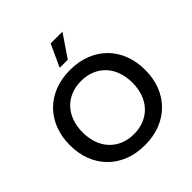

<svg xmlns="http://www.w3.org/2000/svg" viewBox="-232 -1061 1243 1243"><g transform="rotate(-45 390.0 -439.0)"><path d="M390 10Q310 10 246.5 -15.5Q183 -41 138 -87Q93 -133 69 -196Q45 -259 45 -334Q45 -409 69 -472Q93 -535 138 -581Q183 -627 246.5 -652.5Q310 -678 390 -678Q469 -678 533 -652.5Q597 -627 642 -581Q687 -535 711 -472Q735 -409 735 -334Q735 -259 711 -196Q687 -133 642 -87Q597 -41 533 -15.5Q469 10 390 10ZM390 -91Q442 -91 484 -108.5Q526 -126 556 -158Q586 -190 602 -235Q618 -280 618 -334Q618 -388 602 -433Q586 -478 556 -510Q526 -542 484 -559.5Q442 -577 390 -577Q338 -577 296 -559.5Q254 -542 224 -510Q194 -478 178 -433Q162 -388 162 -334Q162 -280 178 -235Q194 -190 224 -158Q254 -126 296 -108.5Q338 -91 390 -91ZM353 -735 423 -888H531L427 -735Z"/></g></svg>

Font: Gantari SemiBold
Style: Regular
Weight: 600
Designer: Anugrah Pasau
Foundry: Lafontype
Version: Version 1.000; ttfautohint (v1.8.4)